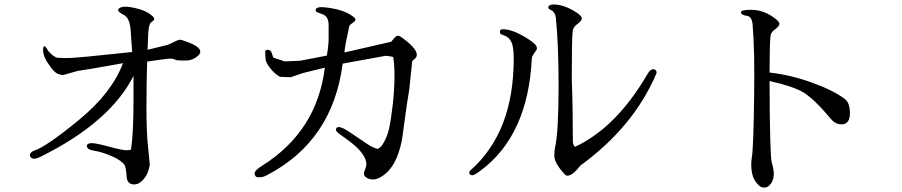

<svg xmlns="http://www.w3.org/2000/svg" viewBox="-20 -785 4040 860"><path d="M369 -131Q369 -125 375 -119Q381 -113 412 -108Q443 -102 484 -84Q524 -66 538 -46Q545 -31 547 5Q549 41 581 41Q604 41 624 17Q644 -6 651 -47Q651 -50 644 -118Q636 -185 636 -299Q636 -412 639 -509Q699 -518 733 -522Q753 -524 764 -518Q771 -514 791 -514H817Q845 -515 869 -537Q877 -546 877 -554Q877 -576 817 -598Q793 -607 786 -607Q778 -607 757 -596Q735 -585 731 -584L641 -562Q642 -595 644 -635Q646 -675 656 -684Q660 -688 666 -692Q671 -695 671 -700Q671 -705 666 -710Q643 -733 604 -744Q565 -755 542 -755Q519 -755 511 -745Q509 -742 509 -740Q509 -731 535 -718Q561 -704 565 -652Q569 -600 572 -552L377 -532Q309 -525 273 -525Q252 -525 241 -526Q230 -526 214 -539Q198 -552 191 -565Q184 -578 179 -578Q173 -578 173 -560Q173 -528 208 -483Q227 -458 240 -454Q252 -449 263 -449L327 -467Q364 -472 531 -502Q480 -368 335 -249Q189 -129 135 -111Q114 -104 114 -88Q114 -83 119 -79Q123 -74 134 -74Q144 -74 166 -85Q474 -239 578 -445Q578 -427 578 -421V-338Q578 -189 567 -116Q563 -112 546 -112Q528 -112 469 -128Q410 -144 390 -144Q369 -143 369 -131Z M1523 -550Q1523 -570 1544 -666Q1545 -673 1559 -682Q1572 -690 1572 -697Q1572 -703 1564 -709Q1535 -732 1490 -743Q1444 -753 1419 -753Q1394 -753 1394 -738Q1394 -735 1396 -733Q1398 -731 1425 -721Q1452 -711 1452 -672V-613Q1452 -582 1444 -536L1325 -513L1255 -510Q1230 -519 1204 -527L1197 -548Q1192 -562 1179 -562Q1166 -562 1168 -550Q1169 -537 1169 -527Q1169 -505 1190 -480Q1210 -454 1234 -441L1282 -439L1334 -457Q1385 -470 1435 -482Q1400 -198 1156 -44Q1120 -22 1120 -7Q1120 -3 1124 3Q1127 10 1143 9Q1159 9 1177 -1Q1470 -154 1515 -500Q1591 -514 1707 -535Q1711 -536 1741 -530Q1747 -498 1747 -445Q1747 -391 1740 -322Q1732 -253 1723 -210Q1714 -167 1689 -131Q1688 -129 1673 -118Q1653 -121 1622 -142L1551 -190Q1513 -216 1497 -216Q1485 -216 1485 -203Q1485 -196 1503 -183L1535 -160Q1621 -98 1621 -49Q1621 -40 1616 -28Q1610 -15 1610 -6Q1610 3 1622 11Q1634 19 1652 19Q1669 19 1695 2Q1755 -38 1779 -151Q1782 -165 1793 -249Q1804 -332 1813 -383L1826 -508Q1826 -513 1837 -521Q1847 -529 1847 -539Q1847 -567 1788 -611Q1770 -625 1765 -625Q1760 -625 1755 -623Q1750 -620 1732 -598Z M2880 -453Q2740 -213 2555 -127Q2546 -139 2546 -149Q2546 -300 2541 -434Q2541 -606 2545 -645Q2547 -664 2567 -678Q2586 -692 2586 -702Q2586 -715 2556 -733Q2504 -765 2460 -765Q2436 -764 2436 -752Q2436 -745 2446 -741Q2467 -732 2470 -703Q2482 -585 2482 -402V-401Q2482 -192 2466 -124Q2463 -111 2463 -88Q2462 -55 2510 -4Q2514 2 2522 2Q2546 1 2579 -43Q2816 -215 2918 -451Q2921 -456 2921 -460Q2920 -475 2905 -475Q2893 -475 2880 -453ZM2133 -21Q2345 -179 2362 -522Q2363 -533 2371 -544Q2379 -555 2382 -560Q2385 -564 2385 -568Q2385 -572 2383 -577Q2378 -592 2325 -623Q2271 -654 2232 -654Q2219 -654 2219 -642Q2219 -639 2221 -635Q2222 -631 2241 -625Q2259 -619 2270 -598Q2281 -577 2281 -524Q2282 -193 2086 -21Q2082 -16 2082 -12Q2082 0 2096 0Q2105 0 2133 -21Z M3326 -714Q3348 -711 3351 -675Q3361 -557 3358 -358Q3355 -127 3348 -83Q3345 -67 3345 -49Q3345 9 3371 37Q3386 55 3400 55Q3413 56 3422 49Q3446 30 3446 -8Q3446 -25 3437 -56Q3428 -87 3427 -422Q3528 -400 3577 -372Q3626 -343 3703 -251Q3721 -229 3749 -228Q3786 -228 3787 -276Q3787 -324 3765 -341Q3714 -380 3617 -415Q3520 -450 3427 -460Q3427 -584 3431 -622Q3432 -640 3452 -654Q3471 -668 3471 -678Q3471 -692 3430 -717Q3389 -741 3344 -741Q3299 -741 3299 -730Q3298 -718 3326 -714Z"/></svg>

Font: Sawarabi Mincho
Style: Regular
Weight: 400
Version: Version 1.082; ttfautohint (v1.8.4.7-5d5b)